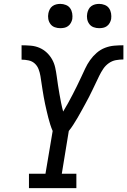

<svg xmlns="http://www.w3.org/2000/svg" viewBox="-20 -968 655 988"><path d="M129 0V-74H214L251 -294Q244 -310 238.5 -327.5Q233 -345 228.5 -362.5Q224 -380 220 -397.5Q216 -415 212 -433Q208 -451 205 -469Q202 -487 199 -505Q196 -523 193.5 -541Q191 -559 188 -577Q185 -595 178.5 -612Q172 -629 159 -641Q146 -653 128 -657Q110 -661 91 -661V-735Q115 -735 138.5 -733Q162 -731 183 -722Q204 -713 220.5 -697.5Q237 -682 248 -662.5Q259 -643 264 -620.5Q269 -598 272 -575Q275 -552 278.5 -529.5Q282 -507 286 -484Q290 -461 294.5 -438.5Q299 -416 305 -394Q318 -415 330 -437Q342 -459 353.5 -481Q365 -503 376 -525.5Q387 -548 397.5 -570.5Q408 -593 418.5 -615.5Q429 -638 443.5 -658.5Q458 -679 477.5 -696Q497 -713 520.5 -722Q544 -731 568 -733Q592 -735 615 -735V-662Q596 -662 576.5 -658.5Q557 -655 540 -643Q523 -631 511.5 -614Q500 -597 491 -578.5Q482 -560 473.5 -542Q465 -524 456 -505.5Q447 -487 438 -469Q429 -451 419 -433.5Q409 -416 399.5 -398Q390 -380 379.5 -362.5Q369 -345 358 -327.5Q347 -310 334 -294L298 -74H373V0ZM490 -823Q475 -823 461.5 -828Q448 -833 439.5 -844.5Q431 -856 428.5 -870.5Q426 -885 429 -900Q431 -910 436 -920Q441 -930 450 -936.5Q459 -943 469.5 -945.5Q480 -948 490 -948Q505 -948 519 -942.5Q533 -937 541 -925.5Q549 -914 551.5 -899.5Q554 -885 552 -870Q550 -860 544.5 -850Q539 -840 530 -833.5Q521 -827 510.5 -825Q500 -823 490 -823ZM290 -823Q275 -823 261.5 -828Q248 -833 239.5 -844.5Q231 -856 228.5 -870.5Q226 -885 229 -900Q231 -910 236 -920Q241 -930 250 -936.5Q259 -943 269.5 -945.5Q280 -948 290 -948Q305 -948 319 -942.5Q333 -937 341 -925.5Q349 -914 351.5 -899.5Q354 -885 352 -870Q350 -860 344.5 -850Q339 -840 330 -833.5Q321 -827 310.5 -825Q300 -823 290 -823Z"/></svg>

Font: Iosevka Slab Extended Oblique
Style: Regular
Weight: 400
Width: 7
Italic angle: -9°
Monospace: yes
Designer: Belleve Invis
Foundry: Belleve Invis
Version: Version 11.1.0; ttfautohint (v1.8.3)